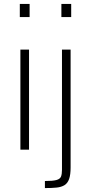

<svg xmlns="http://www.w3.org/2000/svg" viewBox="-20 -763 464 979"><path d="M81 -676V-743H131V-676ZM84 0V-510H128V0ZM293 -676V-743H343V-676ZM209 196V160Q249 160 267.5 155Q286 150 291 137.5Q296 125 296 103V-510H340V91Q340 128 332.5 149.5Q325 171 309 181Q293 191 268.5 193.5Q244 196 209 196Z"/></svg>

Font: Saira SemiCondensed ExtraLight
Style: Regular
Weight: 250
Width: 4
Designer: Hector Gatti with collaboration of the Omnibus-Type team
Foundry: Omnibus-Type
Version: Version 1.101